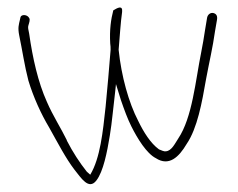

<svg xmlns="http://www.w3.org/2000/svg" viewBox="-20 -491 621 500"><path d="M30 -399C38 -361 44 -319 54 -281C67 -238 87 -194 108 -159C131 -118 151 -79 174 -49C191 -28 211 5 231 -21C249 -44 259 -95 266 -138C272 -174 275 -213 280 -253L282 -272L295 -230C304 -204 312 -182 322 -162C338 -130 362 -91 386 -79C420 -57 446 -82 466 -116C494 -157 506 -224 517 -287C525 -330 534 -367 540 -410L545 -439C547 -450 543 -455 536 -457C528 -459 520 -453 519 -443L514 -413C511 -394 508 -374 504 -355C489 -281 481 -185 444 -130C436 -118 427 -98 412 -97C408 -96 401 -99 394 -102C372 -118 354 -147 340 -176C315 -224 296 -293 289 -361V-362C292 -397 294 -432 298 -460C300 -479 285 -470 275 -464C269 -441 265 -414 267 -378C268 -373 268 -366 268 -361C266 -337 264 -312 262 -289L255 -213C248 -148 241 -79 215 -36C212 -39 209 -41 206 -44C187 -68 170 -94 154 -125V-126C139 -157 118 -189 102 -226C79 -277 65 -340 56 -403C54 -413 52 -420 54 -425C56 -432 59 -440 56 -444C52 -452 40 -454 35 -449C33 -447 33 -444 32 -440C29 -427 26 -419 30 -399ZM322 -162Z"/></svg>

Font: Stray Cat
Style: LtCn
Weight: 300
Version: Version 1.0